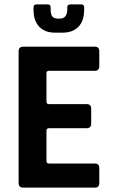

<svg xmlns="http://www.w3.org/2000/svg" viewBox="-20 -856 519 876"><path d="M133 -823Q133 -836 147 -836H197Q211 -836 211 -823V-814Q211 -790 219 -780.5Q227 -771 245 -771H252Q287 -771 287 -814V-823Q287 -836 301 -836H350Q364 -836 364 -823V-812Q364 -761 338 -734Q312 -707 266 -707H231Q185 -707 159 -734Q133 -761 133 -812ZM413 0H86Q65 0 65 -21V-622Q65 -643 86 -643H413Q433 -643 433 -622V-554Q433 -533 413 -533H204Q192 -533 192 -522V-392Q192 -381 204 -381H375Q396 -381 396 -360V-292Q396 -271 375 -271H204Q192 -271 192 -260V-121Q192 -110 204 -110H413Q433 -110 433 -89V-21Q433 0 413 0Z"/></svg>

Font: Rajdhani
Style: Bold
Weight: 700
Designer: Satya Rajpurohit, Jyotish Sonowal
Foundry: Indian Type Foundry
Version: Version 1.201 February 1, 2022